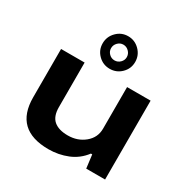

<svg xmlns="http://www.w3.org/2000/svg" viewBox="-178 -942 1087 1111"><g transform="rotate(30 366.0 -386.5)"><path d="M442.1 -599.4Q410.2 -567.9 365.2 -567.9Q320.3 -567.9 288.6 -599.4Q256.8 -630.9 256.8 -675.8Q256.8 -720.7 288.6 -752.9Q320.3 -785.2 365.2 -785.2Q410.2 -785.2 442.1 -752.9Q474.1 -720.7 474.1 -675.8Q474.1 -630.9 442.1 -599.4ZM418 -675.8Q418 -697.3 402.3 -713.1Q386.7 -729 365.2 -729Q343.8 -729 328.4 -713.1Q313 -697.3 313 -675.8Q313 -654.8 328.4 -639.4Q343.8 -624 365.2 -624Q386.7 -624 402.3 -639.4Q418 -654.8 418 -675.8ZM291 12.2Q64.9 12.2 64.9 -204.1V-526.9H222.2V-229Q222.2 -168 254.4 -140.4Q286.6 -112.8 348.1 -112.8Q413.1 -112.8 459.5 -151.1Q505.9 -189.5 505.9 -249V-526.9H663.1V0H537.1L525.9 -88.9H517.1Q477.1 -36.1 417.5 -12Q357.9 12.2 291 12.2Z"/></g></svg>

Font: Archivo Expanded
Style: Bold
Weight: 700
Width: 7
Designer: Hector Gatti
Foundry: Omnibus-Type
Version: Version 2.001